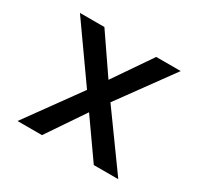

<svg xmlns="http://www.w3.org/2000/svg" viewBox="-118 -657 821 796"><g transform="rotate(30 293.0 -259.0)"><path d="M51.8 0H168.9L290.5 -179.7L417 0H534.2L346.7 -259.8L534.2 -517.6H417L293 -336.4L168.9 -517.6H51.8L236.8 -255.9Z"/></g></svg>

Font: Cascadia Mono NF
Style: Regular
Weight: 400
Monospace: yes
Designer: Aaron Bell
Foundry: Saja Typeworks
Version: Version 2404.023